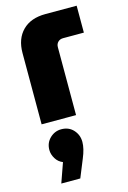

<svg xmlns="http://www.w3.org/2000/svg" viewBox="-124 -574 623 937"><g transform="rotate(-15 187.5 -105.5)"><path d="M47 0V-360Q47 -432 88.5 -473.5Q130 -515 204 -515H362V-379H257Q241 -379 231 -369Q221 -359 221 -343V0ZM65 304 100 205Q77 196 64 174.5Q51 153 51 131Q51 95 75.5 71.5Q100 48 133 48Q171 48 194 73.5Q217 99 217 134Q217 168 198 213L161 304Z"/></g></svg>

Font: MuseoModerno Thin ExtraBold
Style: Regular
Weight: 800
Version: Version 1.002